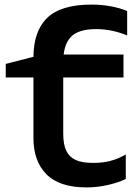

<svg xmlns="http://www.w3.org/2000/svg" viewBox="-20 -804 595 838"><path d="M137 -559 126 -553Q126 -668 186 -726Q246 -784 380 -784Q423 -784 463.5 -776.5Q504 -769 535 -756V-649Q505 -662 470.5 -669.5Q436 -677 399 -677Q322 -677 289 -642.5Q256 -608 256 -533L229 -566H519V-466H256V-221Q256 -173 269.5 -145.5Q283 -118 311 -105.5Q339 -93 386 -93Q429 -93 463 -102Q497 -111 529 -130V-23Q500 -8 452.5 3Q405 14 358 14Q239 14 182.5 -43.5Q126 -101 126 -201V-466H5V-525Z"/></svg>

Font: Unbounded Variable
Style: Regular
Weight: 400
Designer: Luke Prowse, Jean-Baptiste Morizot, Fátima Lázaro, Florian Runge
Foundry: NaN
Version: Version 1.600;FEAKit 1.0